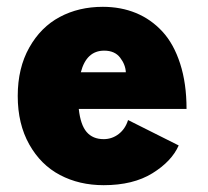

<svg xmlns="http://www.w3.org/2000/svg" viewBox="-20 -532 610 563"><path d="M504 -105.5Q483.5 -59 427 -24Q370.5 11 284 11Q212.5 11 156 -18.8Q99.5 -48.5 65.8 -108.5Q32 -168.5 32 -250.5Q32 -332.5 65.8 -392.5Q99.5 -452.5 155.2 -482.2Q211 -512 281.5 -512Q334.5 -512 378.8 -493.8Q423 -475.5 456.2 -439.5Q489.5 -403.5 508.2 -345.5Q527 -287.5 527 -212.5H211Q216 -166 234 -145Q252 -124 284 -124Q308.5 -124 328 -139Q347.5 -154 355.5 -180ZM285.5 -383.5Q233.5 -383.5 217 -320H349Q348 -342.5 332.2 -363Q316.5 -383.5 285.5 -383.5Z"/></svg>

Font: League Mono Narrow ExtraBold
Style: Regular
Weight: 800
Width: 3
Designer: Tyler Finck
Foundry: The League of Moveable Type / Tyler Finck
Version: Version 2.210